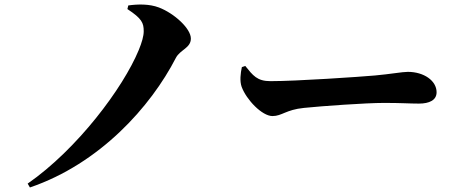

<svg xmlns="http://www.w3.org/2000/svg" viewBox="-20 -771 2010 847"><path d="M614 -633C614 -612 606 -584 592 -550C523 -383 321 -113 102 39L112 56C420 -49 645 -300 756 -516C775 -552 822 -559 822 -601C822 -645 749 -712 681 -738C639 -754 588 -753 546 -747L542 -731C606 -689 614 -670 614 -633Z M1047 -475C1041 -448 1037 -413 1046 -388C1067 -331 1136 -259 1182 -259C1224 -259 1241 -287 1321 -295C1399 -303 1593 -317 1675 -317C1751 -317 1786 -314 1828 -314C1874 -314 1906 -329 1906 -364C1906 -415 1850 -454 1779 -454C1755 -454 1701 -444 1634 -438C1566 -432 1289 -413 1173 -413C1114 -413 1096 -438 1062 -480Z"/></svg>

Font: Noto Serif TC Black
Style: Regular
Weight: 900
Version: Version 1.001;PS 1.001;hotconv 16.6.54;makeotf.lib2.5.65590